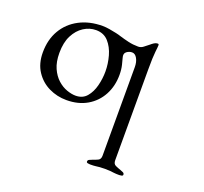

<svg xmlns="http://www.w3.org/2000/svg" viewBox="-123 -570 1063 1001"><g transform="rotate(20 408.5 -69.5)"><path d="M472 287Q467 287 459.5 285.5Q452 284 452 278Q452 270 459.5 266.5Q467 263 475 260Q490 255 504 248.5Q518 242 518 222V-269Q518 -298 507 -317.5Q496 -337 479 -337Q463 -337 449 -326.5Q435 -316 442 -293Q445 -283 451 -258.5Q457 -234 457 -204Q457 -142 430.5 -92.5Q404 -43 355.5 -14.5Q307 14 241 14Q189 14 143.5 -8Q98 -30 69.5 -73Q41 -116 41 -178Q41 -249 72 -302Q103 -355 159 -384.5Q215 -414 288 -414Q305 -414 326 -410.5Q347 -407 365 -403Q383 -399 391 -396Q417 -388 443 -382Q469 -376 497 -376Q513 -376 525.5 -386Q538 -396 551 -406Q560 -414 569.5 -420Q579 -426 589 -426Q595 -426 595 -419Q595 -410 591.5 -380.5Q588 -351 588 -283V222Q588 242 602 248.5Q616 255 631 260Q639 263 646.5 266.5Q654 270 654 278Q654 284 646.5 285.5Q639 287 634 287Q615 287 603.5 285.5Q592 284 581.5 283Q571 282 553 282Q536 282 525 283Q514 284 503 285.5Q492 287 472 287ZM278 -24Q317 -24 339.5 -50.5Q362 -77 372 -116.5Q382 -156 382 -195Q382 -238 370 -281Q358 -324 332 -353Q306 -382 263 -382Q227 -382 195 -361.5Q163 -341 143 -302Q123 -263 123 -205Q123 -155 138.5 -120.5Q154 -86 178 -64.5Q202 -43 229 -33.5Q256 -24 278 -24Z"/></g></svg>

Font: EB Garamond
Style: Italic
Weight: 400
Italic angle: -17.2°
Designer: Georg Duffner and Octavio Pardo
Foundry: Georg Duffner
Version: Version 1.001